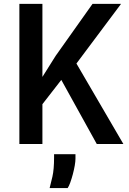

<svg xmlns="http://www.w3.org/2000/svg" viewBox="-20 -747 668 996"><path d="M80.5 0V-727H200V-348L268.5 -457L460 -727H608L376.5 -417.5L620 0H482L298 -332.5L200 -206.5V0ZM237.5 228.5Q243.5 207 252 169Q260.5 131 260.5 69.5V53H371.5V77Q371.5 90 367.8 111.8Q364 133.5 357.8 157Q351.5 180.5 344.5 200Q337.5 219.5 331 228.5Z"/></svg>

Font: Spline Sans Medium
Style: Regular
Weight: 500
Designer: Eben Sorkin, Mirko Velimirovic
Foundry: Sorkin Type
Version: Version 1.000; ttfautohint (v1.8.3)